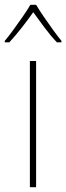

<svg xmlns="http://www.w3.org/2000/svg" viewBox="-42 -783 277 803"><path d="M109 0H83V-528H109ZM109 -763Q122 -741 141.5 -712.5Q161 -684 181 -656.5Q201 -629 215 -612V-606H196Q170 -633 144 -668Q118 -703 97 -732Q77 -703 49.5 -668Q22 -633 -3 -606H-22V-612Q-6 -631 14 -658.5Q34 -686 53.5 -714Q73 -742 85 -763Z"/></svg>

Font: Noto Sans Bengali SemiCondensed Thin
Style: Regular
Weight: 100
Width: 4
Designer: Joana Ranito - Universal Thirst; Jelle Bosma - Monotype Design Team
Foundry: Universal Thirst ehf.
Version: Version 3.000; ttfautohint (v1.8.4.7-5d5b)